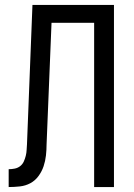

<svg xmlns="http://www.w3.org/2000/svg" viewBox="-20 -755 540 775"><path d="M15 0Q37 0 60 -2.5Q83 -5 102.5 -15.5Q122 -26 135.5 -44.5Q149 -63 156 -84Q163 -105 165.5 -127.5Q168 -150 168 -172L188 -663H360V0H440V-735H111L89 -175Q89 -175 89 -175Q89 -175 89 -175V-174Q88 -162 87.5 -150Q87 -138 84 -126Q81 -114 76 -103Q71 -92 61.5 -84.5Q52 -77 39.5 -74.5Q27 -72 15 -72Z"/></svg>

Font: Iosevka SS09
Style: Regular
Weight: 400
Monospace: yes
Designer: Belleve Invis
Foundry: Belleve Invis
Version: Version 5.2.1; ttfautohint (v1.8.3)